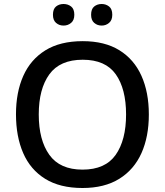

<svg xmlns="http://www.w3.org/2000/svg" viewBox="-20 -931 825 961"><path d="M725 -358Q725 -247 688 -164.5Q651 -82 577 -36Q503 10 393 10Q280 10 206 -36Q132 -82 96 -165Q60 -248 60 -359Q60 -469 96.5 -551Q133 -633 207 -679Q281 -725 394 -725Q504 -725 577.5 -679.5Q651 -634 688 -551.5Q725 -469 725 -358ZM174 -358Q174 -230 227 -156Q280 -82 393 -82Q507 -82 559 -156Q611 -230 611 -358Q611 -486 559.5 -559Q508 -632 394 -632Q280 -632 227 -559Q174 -486 174 -358ZM245 -857Q245 -886 260.5 -898.5Q276 -911 298 -911Q320 -911 336 -898.5Q352 -886 352 -857Q352 -830 336 -816.5Q320 -803 298 -803Q276 -803 260.5 -816.5Q245 -830 245 -857ZM436 -857Q436 -886 451.5 -898.5Q467 -911 489 -911Q510 -911 526 -898.5Q542 -886 542 -857Q542 -830 526 -816.5Q510 -803 489 -803Q467 -803 451.5 -816.5Q436 -830 436 -857Z"/></svg>

Font: Noto Sans Sinhala Medium
Style: Regular
Weight: 500
Designer: Jelle Bosma - Monotype Design Team
Foundry: Monotype Imaging Inc.
Version: Version 2.006; ttfautohint (v1.8.4.7-5d5b)